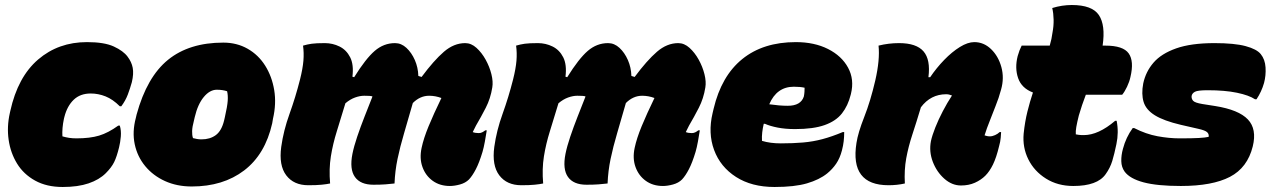

<svg xmlns="http://www.w3.org/2000/svg" viewBox="-20 -732 5070 766"><path d="M327 -564Q396 -564 434 -546.5Q472 -529 489 -506Q505 -485 509.5 -461.5Q514 -438 506 -404Q499 -379 490 -355Q481 -331 464 -308H458Q430 -336 401 -347.5Q372 -359 342 -359Q300 -359 274 -334Q248 -309 237 -266L235 -258Q231 -239 229.5 -221.5Q228 -204 229 -188Q243 -184 256 -182Q269 -180 285 -180Q339 -180 375.5 -191Q412 -202 452 -231H458Q464 -211 462 -187.5Q460 -164 455 -144Q446 -107 435.5 -85.5Q425 -64 402 -41Q376 -15 333.5 -0.5Q291 14 230 14Q166 14 120 -11.5Q74 -37 48 -79.5Q22 -122 14.5 -174Q7 -226 19 -280L21 -289Q51 -425 132 -494.5Q213 -564 327 -564Z M871 -562Q925 -562 968 -537.5Q1011 -513 1038 -470Q1065 -427 1074 -372.5Q1083 -318 1069 -258L1066 -240Q1038 -116 954 -52Q870 12 745 12Q686 12 638.5 -9.5Q591 -31 559.5 -69Q528 -107 517.5 -156.5Q507 -206 522 -262L525 -275Q566 -425 650.5 -493.5Q735 -562 871 -562ZM845 -374Q817 -374 793 -345Q769 -316 757 -265L754 -252Q747 -226 746.5 -209Q746 -192 750 -181Q758 -179 766 -177.5Q774 -176 784 -176Q818 -176 841 -193Q864 -210 874 -251L877 -264Q887 -308 888.5 -330Q890 -352 886 -368Q868 -374 845 -374Z M1189 -550Q1206 -555 1223.5 -557.5Q1241 -560 1276 -560Q1307 -560 1334.5 -546.5Q1362 -533 1377 -503.5Q1392 -474 1386 -426L1393 -424Q1439 -498 1475 -529Q1511 -560 1556 -560Q1581 -560 1601.5 -541Q1622 -522 1635 -492.5Q1648 -463 1649 -429L1662 -425Q1711 -491 1751 -525.5Q1791 -560 1836 -560Q1860 -560 1881 -541Q1902 -522 1917.5 -494Q1933 -466 1940.5 -436Q1948 -406 1944 -383Q1937 -339 1918 -302Q1899 -265 1879 -231Q1872 -218 1866 -205Q1876 -201 1890 -201Q1898 -201 1904.5 -204.5Q1911 -208 1916 -212H1922Q1919 -192 1914.5 -167.5Q1910 -143 1905 -126Q1892 -83 1878.5 -57Q1865 -31 1851 -16Q1837 -2 1815 4Q1793 10 1775 10Q1735 10 1706.5 -10.5Q1678 -31 1665.5 -65.5Q1653 -100 1662 -142Q1670 -180 1690 -228.5Q1710 -277 1741 -341Q1717 -350 1692 -350Q1656 -350 1627 -321Q1608 -254 1592 -200Q1576 -146 1566 -98Q1556 -50 1554 0Q1538 2 1518 3.5Q1498 5 1470 5Q1418 5 1396 -26Q1374 -57 1386 -118Q1392 -148 1405 -186.5Q1418 -225 1434.5 -267Q1451 -309 1466 -347Q1463 -349 1453 -349.5Q1443 -350 1433 -350Q1416 -350 1396.5 -343Q1377 -336 1358 -320Q1340 -260 1324 -209Q1308 -158 1300 -108Q1292 -58 1297 0Q1283 3 1262.5 5Q1242 7 1210 7Q1152 7 1122 -32.5Q1092 -72 1102 -146Q1111 -211 1135 -277.5Q1159 -344 1177 -415Q1188 -459 1190.5 -490Q1193 -521 1189 -550Z M2039 -550Q2056 -555 2073.5 -557.5Q2091 -560 2126 -560Q2157 -560 2184.5 -546.5Q2212 -533 2227 -503.5Q2242 -474 2236 -426L2243 -424Q2289 -498 2325 -529Q2361 -560 2406 -560Q2431 -560 2451.5 -541Q2472 -522 2485 -492.5Q2498 -463 2499 -429L2512 -425Q2561 -491 2601 -525.5Q2641 -560 2686 -560Q2710 -560 2731 -541Q2752 -522 2767.5 -494Q2783 -466 2790.5 -436Q2798 -406 2794 -383Q2787 -339 2768 -302Q2749 -265 2729 -231Q2722 -218 2716 -205Q2726 -201 2740 -201Q2748 -201 2754.5 -204.5Q2761 -208 2766 -212H2772Q2769 -192 2764.5 -167.5Q2760 -143 2755 -126Q2742 -83 2728.5 -57Q2715 -31 2701 -16Q2687 -2 2665 4Q2643 10 2625 10Q2585 10 2556.5 -10.5Q2528 -31 2515.5 -65.5Q2503 -100 2512 -142Q2520 -180 2540 -228.5Q2560 -277 2591 -341Q2567 -350 2542 -350Q2506 -350 2477 -321Q2458 -254 2442 -200Q2426 -146 2416 -98Q2406 -50 2404 0Q2388 2 2368 3.5Q2348 5 2320 5Q2268 5 2246 -26Q2224 -57 2236 -118Q2242 -148 2255 -186.5Q2268 -225 2284.5 -267Q2301 -309 2316 -347Q2313 -349 2303 -349.5Q2293 -350 2283 -350Q2266 -350 2246.5 -343Q2227 -336 2208 -320Q2190 -260 2174 -209Q2158 -158 2150 -108Q2142 -58 2147 0Q2133 3 2112.5 5Q2092 7 2060 7Q2002 7 1972 -32.5Q1942 -72 1952 -146Q1961 -211 1985 -277.5Q2009 -344 2027 -415Q2038 -459 2040.5 -490Q2043 -521 2039 -550Z M3155 -564Q3229 -564 3283.5 -536.5Q3338 -509 3363.5 -462Q3389 -415 3375 -358L3374 -354Q3363 -310 3339 -279.5Q3315 -249 3270 -233Q3225 -217 3152 -217Q3113 -217 3082.5 -223Q3052 -229 3032 -238H3027Q3023 -221 3021 -204Q3019 -187 3020 -170Q3053 -160 3095 -160Q3144 -160 3184 -163.5Q3224 -167 3261.5 -177Q3299 -187 3342 -205H3348Q3348 -186 3346 -168.5Q3344 -151 3339 -132Q3331 -101 3316 -79Q3301 -57 3280 -40Q3249 -15 3199.5 -0.5Q3150 14 3070 14Q2979 14 2916.5 -26Q2854 -66 2829 -133.5Q2804 -201 2823 -281L2827 -298Q2858 -429 2941.5 -496.5Q3025 -564 3155 -564ZM3147 -386Q3079 -386 3049 -316Q3070 -313 3088 -311.5Q3106 -310 3123 -310Q3175 -310 3187 -347Q3189 -357 3189.5 -366Q3190 -375 3190 -382Q3173 -386 3147 -386Z M3485 -550Q3505 -555 3525.5 -557.5Q3546 -560 3567 -560Q3636 -560 3664.5 -527Q3693 -494 3684 -424H3691Q3716 -461 3747 -493Q3778 -525 3809.5 -544.5Q3841 -564 3867 -564Q3905 -564 3934 -536Q3963 -508 3975 -464.5Q3987 -421 3974 -375Q3965 -341 3951.5 -308Q3938 -275 3930 -253Q3924 -239 3917.5 -220.5Q3911 -202 3908 -192Q3911 -191 3916.5 -189.5Q3922 -188 3929 -188Q3939 -188 3950 -193Q3961 -198 3968 -205H3974Q3974 -200 3972.5 -183Q3971 -166 3966 -149Q3955 -103 3941.5 -75.5Q3928 -48 3911 -31Q3894 -14 3869.5 -3Q3845 8 3814 8Q3778 8 3747.5 -19Q3717 -46 3701.5 -86.5Q3686 -127 3694 -169Q3699 -192 3711.5 -223.5Q3724 -255 3741.5 -288.5Q3759 -322 3778 -351Q3766 -356 3755 -356Q3693 -356 3654 -304Q3636 -244 3620 -195.5Q3604 -147 3595.5 -100.5Q3587 -54 3590 0Q3559 7 3525 7Q3370 7 3397 -162Q3403 -202 3428 -265.5Q3453 -329 3472 -411Q3491 -494 3485 -550Z M4435 -250Q4444 -204 4434 -157Q4426 -118 4417.5 -90Q4409 -62 4391 -37Q4358 10 4262 10Q4200 10 4153 -19.5Q4106 -49 4082.5 -96.5Q4059 -144 4064 -199Q4069 -247 4079 -287Q4089 -327 4101 -363Q4056 -380 4042 -420Q4028 -460 4040 -508Q4044 -522 4047.5 -531Q4051 -540 4056 -550H4168Q4176 -577 4179 -602Q4184 -628 4183.5 -653.5Q4183 -679 4178 -700Q4217 -712 4256 -712Q4337 -712 4364 -672Q4391 -632 4379 -550H4390Q4461 -550 4483 -519Q4505 -488 4490 -425Q4486 -406 4476.5 -386Q4467 -366 4457 -354H4312Q4304 -333 4297 -312.5Q4290 -292 4284 -271Q4277 -243 4274 -225.5Q4271 -208 4272 -196Q4277 -195 4284 -194Q4291 -193 4304 -193Q4362 -193 4429 -250Z M4686 -180Q4737 -180 4763 -181.5Q4789 -183 4802 -186Q4804 -197 4796 -204.5Q4788 -212 4761 -218L4691 -234Q4623 -250 4587.5 -272Q4552 -294 4542.5 -325.5Q4533 -357 4541 -399Q4551 -446 4582 -482Q4613 -518 4672.5 -539Q4732 -560 4825 -560Q4905 -560 4949.5 -548Q4994 -536 5010 -516Q5027 -495 5029 -463Q5031 -431 5023 -401Q5013 -366 4993 -336H4987Q4963 -352 4915 -362Q4867 -372 4798 -372Q4759 -372 4747.5 -366Q4736 -360 4734 -349Q4733 -338 4740 -330Q4747 -322 4777 -317L4828 -309Q4922 -294 4958.5 -255.5Q4995 -217 4978 -148Q4957 -63 4887 -26.5Q4817 10 4691 10Q4597 10 4542.5 -4.5Q4488 -19 4467 -47Q4454 -65 4453.5 -89Q4453 -113 4460 -138Q4472 -184 4499 -221H4505Q4552 -197 4598 -188.5Q4644 -180 4686 -180Z"/></svg>

Font: Recursive Sn Csl St XBk
Style: Italic
Weight: 1000
Italic angle: -15°
Version: Version 1.085;hotconv 1.1.0;makeotfexe 2.6.0; ttfautohint (v